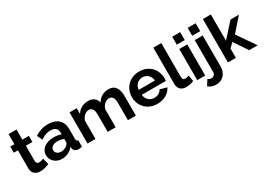

<svg xmlns="http://www.w3.org/2000/svg" viewBox="1 -1666 3880 2798"><g transform="rotate(-30 1941.5 -267.0)"><path d="M375 -27 348 -133C332 -126 303 -114 275 -114C247 -114 226 -128 225 -165V-421H335V-524H225V-694H91V-524H22V-421H91V-120C91 -27 153 9 227 9C284 9 339 -11 375 -27Z M409 -155C409 -61 486 10 591 10C661 10 734 -23 780 -82L783 -55C789 -20 815 7 869 7C883 7 902 5 926 0V-109C903 -111 894 -121 894 -150V-317C894 -456 806 -533 657 -533C577 -533 505 -510 436 -465L479 -377C536 -415 585 -436 643 -436C721 -436 760 -398 760 -332V-304C726 -318 678 -325 634 -325C501 -325 409 -257 409 -155ZM735 -128C710 -104 669 -88 629 -88C570 -88 536 -126 536 -166C536 -215 585 -248 655 -248C688 -248 728 -240 760 -227V-174C760 -161 750 -143 735 -128Z M1833 0V-327C1833 -428 1805 -533 1676 -533C1593 -533 1525 -494 1483 -422C1470 -484 1422 -533 1335 -533C1249 -533 1179 -495 1140 -427V-524H1019V0H1153V-306C1173 -371 1226 -415 1278 -415C1329 -415 1359 -378 1359 -294V0H1493V-305C1513 -370 1565 -415 1618 -415C1669 -415 1699 -377 1699 -294V0Z M2193 10C2309 10 2399 -47 2437 -127L2322 -159C2305 -116 2251 -88 2198 -88C2128 -88 2066 -137 2059 -219H2464C2466 -230 2467 -247 2467 -264C2467 -406 2365 -533 2194 -533C2023 -533 1917 -408 1917 -259C1917 -114 2024 10 2193 10ZM2056 -304C2063 -383 2120 -436 2192 -436C2265 -436 2322 -383 2330 -304Z M2548 -730V-121C2548 -39 2597 8 2680 8C2719 8 2772 -2 2808 -19L2790 -121C2773 -113 2749 -107 2727 -107C2699 -107 2682 -119 2682 -168V-730Z M2866 -597H3000V-730H2866ZM2866 0H3000V-524H2866Z M3126 -597H3260V-730H3126ZM2945 149C2981 181 3028 196 3078 196C3180 196 3260 117 3260 4V-524H3126V14C3126 53 3097 80 3062 80C3041 80 3018 73 3003 58Z M3740 0H3883L3674 -301L3869 -523H3727L3516 -288V-730H3382V0H3516V-156L3587 -226Z"/></g></svg>

Font: FIGSv2-sans-serif
Style: Bold
Weight: 700
Designer: Matt McInerney, Pablo Impallari, Rodrigo Fuenzalida,Mirko Velimirovic
Foundry: Matt McInerney, Pablo Impallari, Rodrigo Fuenzalida
Version: Version 4.021;hotconv 1.0.109;makeotfexe 2.5.65596